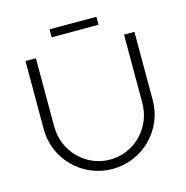

<svg xmlns="http://www.w3.org/2000/svg" viewBox="-120 -949 1038 1069"><g transform="rotate(-15 399.0 -415.0)"><path d="M530 -790V-836H260V-790ZM145 -306V-700H85V-306C85 -133.8 225.7 6 399 6C572.3 6 713 -133.8 713 -306V-700H653V-306C653 -163.6 539.2 -48 399 -48C258.8 -48 145 -163.6 145 -306Z"/></g></svg>

Font: Resamitz
Style: Regular
Weight: 500
Designer: gluk
Foundry: gluk
Version: Version 0.047